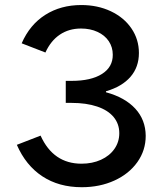

<svg xmlns="http://www.w3.org/2000/svg" viewBox="-20 -741 655 774"><path d="M47.9 -157.2 143.6 -194.3Q194.8 -81.1 308.6 -81.1Q352.1 -81.1 387 -96.9Q421.9 -112.8 441.4 -140.9Q460.9 -168.9 460.9 -204.1Q460.9 -241.7 438 -269.3Q415 -296.9 371.6 -311.5Q328.1 -326.2 268.6 -326.2H245.1V-415H268.6Q347.2 -415 391.1 -442.9Q435.1 -470.7 434.6 -520.5Q434.6 -550.8 418.5 -575Q402.3 -599.1 373 -612.5Q343.8 -626 306.6 -626Q257.8 -626 221.2 -601.3Q184.6 -576.7 163.1 -529.3L67.4 -566.4Q100.1 -641.6 162.6 -681.2Q225.1 -720.7 307.6 -720.7Q373.5 -720.7 426.8 -695.6Q480 -670.4 510 -626.2Q540 -582 540 -527.3Q540 -470.7 506.1 -431.4Q472.2 -392.1 407.2 -373V-369.1Q483.9 -348.1 525.4 -303Q566.9 -257.8 567.4 -193.4Q567.4 -134.8 533.7 -87.4Q500 -40 441.2 -13.2Q382.3 13.7 309.6 13.7Q217.3 13.7 150.6 -30.3Q84 -74.2 47.9 -157.2Z"/></svg>

Font: Wanted Sans Medium
Style: Regular
Weight: 500
Designer: Original Design by Kil Hyung-jin and Kang Hanbin, Wanted Lab, Inc; Hangeul from Source Han Sans by Jang Soo-young and Ka
Foundry: Wanted Lab, Inc.
Version: Version 1.001